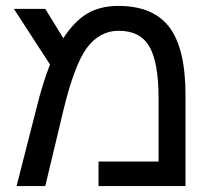

<svg xmlns="http://www.w3.org/2000/svg" viewBox="-20 -629 727 649"><path d="M380 -609Q498 -609 552.5 -537Q607 -465 607 -308V0H313V-83H516V-297Q516 -418 485 -471.5Q454 -525 381 -525Q316 -525 272 -465Q230 -405 194 -255L133 0H36L103 -262Q124 -348 149 -411L27 -599H133L194 -500Q232 -558 275.5 -583.5Q319 -609 380 -609Z"/></svg>

Font: Libra Sans
Style: Regular
Weight: 400
Foundry: Context Ltd
Version: Version 1.002